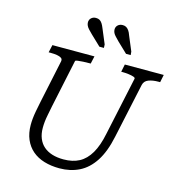

<svg xmlns="http://www.w3.org/2000/svg" viewBox="-135 -1059 1100 1191"><g transform="rotate(15 415.5 -463.0)"><path d="M212 -344Q205 -308 200 -283Q195 -258 193 -238Q191 -218 191 -199Q191 -161 203 -131.5Q215 -102 237.5 -82.5Q260 -63 292 -53Q324 -43 365 -43Q424 -43 466 -65.5Q508 -88 537 -137.5Q566 -187 582 -267L662 -640Q664 -647 651 -651.5Q638 -656 618 -658.5Q598 -661 580 -661H571L581 -710H831L821 -661H810Q773 -661 747 -651Q721 -641 715 -615L639 -262Q618 -162 578 -100.5Q538 -39 481.5 -11Q425 17 355 17Q301 17 256.5 3.5Q212 -10 180.5 -37Q149 -64 131.5 -104.5Q114 -145 114 -198Q114 -217 116 -238Q118 -259 123 -286.5Q128 -314 136 -352L194 -626Q197 -641 187 -648Q177 -655 159 -658Q141 -661 116 -661H105L116 -710H386L375 -661H366Q347 -661 326.5 -660Q306 -659 292 -657Q278 -655 277 -651ZM389 -891 428 -798 429 -776H400L335 -838Q321 -852 311.5 -862Q302 -872 297 -882.5Q292 -893 292 -904Q292 -921 304 -932Q316 -943 334 -943Q348 -943 357.5 -937.5Q367 -932 374.5 -920.5Q382 -909 389 -891ZM560 -891 599 -798 601 -776H571L506 -838Q493 -852 483 -862Q473 -872 468 -882.5Q463 -893 463 -904Q463 -921 475 -932Q487 -943 506 -943Q519 -943 528.5 -937.5Q538 -932 546 -920.5Q554 -909 560 -891Z"/></g></svg>

Font: Roboto Serif Light
Style: Italic
Weight: 300
Italic angle: -10°
Version: Version 1.007